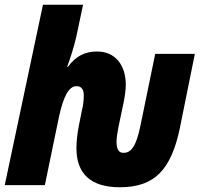

<svg xmlns="http://www.w3.org/2000/svg" viewBox="-25 -780 841 809"><path d="M480 9C626 9 696 -64 733 -241L796 -553H629L566 -247C548 -160 526 -136 495 -136C476 -136 466 -150 466 -183C466 -198 470 -224 474 -244L496 -349C501 -374 505 -401 505 -422C505 -508 459 -563 384 -563C335 -563 295 -545 261 -498H258C271 -535 285 -576 296 -623L325 -760H156L-5 0H164L224 -290C241 -367 263 -417 297 -417C321 -417 328 -399 328 -379C328 -356 325 -333 321 -319L307 -249C302 -224 297 -186 297 -156C297 -50 355 9 480 9Z"/></svg>

Font: Noto Sans Condensed Black
Style: Italic
Weight: 900
Width: 3
Italic angle: -12°
Designer: Monotype Design Team
Foundry: Monotype Imaging Inc.
Version: Version 2.013